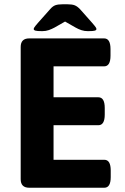

<svg xmlns="http://www.w3.org/2000/svg" viewBox="-20 -880 586 900"><path d="M117 0Q77 0 77 -40V-660Q77 -700 117 -700H468Q498 -700 498 -650V-619Q498 -569 468 -569H231V-424H441Q471 -424 471 -374V-343Q471 -293 441 -293H231V-131H469Q499 -131 499 -81V-50Q499 0 469 0ZM178 -734Q153 -734 145.5 -736.5Q138 -739 138 -744Q138 -747 141.5 -752.5Q145 -758 159 -774L215 -837Q227 -851 239.5 -855.5Q252 -860 275 -860H295Q318 -860 330.5 -855Q343 -850 356 -836L411 -774Q425 -758 428.5 -752.5Q432 -747 432 -744Q432 -739 425 -736.5Q418 -734 392 -734Q376 -734 362 -738.5Q348 -743 334 -751L285 -779L236 -751Q223 -744 209 -739Q195 -734 178 -734Z"/></svg>

Font: Asap
Style: Regular
Weight: 400
Designer: Pablo Cosgaya
Foundry: Omnibus-Type
Version: Version 3.001